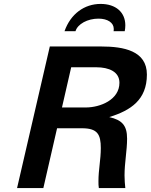

<svg xmlns="http://www.w3.org/2000/svg" viewBox="-20 -959 769 979"><path d="M616 -800C618 -810 619 -820 619 -830C619 -896 571 -939 493 -939C410 -939 340 -888 309 -800H365C376 -837 427 -864 482 -864C529 -864 560 -843 560 -812C560 -807 560 -802 559 -800ZM67 0H201L271 -305H398C477 -305 494 -274 494 -204C494 -145 482 -93 482 -36C482 -23 482 -10 484 0H619C617 -19 615 -41 615 -64C615 -130 628 -191 628 -252C628 -320 602 -347 537 -362C647 -396 729 -450 729 -579C729 -700 611 -722 496 -722H234ZM296 -411 343 -616H471C536 -616 589 -593 589 -537C589 -450 491 -411 417 -411Z"/></svg>

Font: Perun SemiBold Italic
Style: Regular
Weight: 400
Italic angle: -12°
Foundry: Copyright (c) Stefan Peev, Context Ltd, 2016
Version: Version 1.026